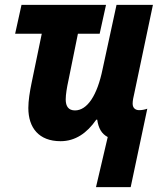

<svg xmlns="http://www.w3.org/2000/svg" viewBox="-20 -568 667 786"><path d="M373 198H515L583 -123C572 -119 560 -117 550 -117C535 -117 523 -125 523 -144C523 -155 526 -171 530 -187L606 -548H457L400 -285C378 -177 337 -116 287 -116C261 -116 249 -132 249 -161C249 -181 254 -211 260 -238L299 -430H388L414 -548H68L42 -430H151L109 -227C102 -193 96 -156 96 -126C96 -45 139 10 228 10C288 10 336 -23 374 -78H378C383 -43 396 -20 421 -7Z"/></svg>

Font: Noto Sans Display SemiCondensed Extra
Style: Italic
Weight: 800
Width: 4
Italic angle: -12°
Designer: Monotype Design Team
Foundry: Monotype Imaging Inc.
Version: Version 1.900